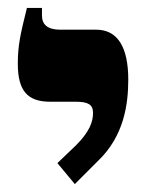

<svg xmlns="http://www.w3.org/2000/svg" viewBox="-20 -667 379 485"><path d="M169 -202 226 -259C294 -323 304 -405 304 -466C304 -548 277 -592 223 -592H132C100 -592 86 -605 86 -628V-647H48C31 -579 25 -551 25 -506C25 -437 50 -410 107 -410H172C202 -410 215 -403 215 -382C215 -359 206 -334 172 -300L125 -255Z"/></svg>

Font: Noto Serif Hebrew Extra
Style: Regular
Weight: 800
Designer: Monotype Design Team
Foundry: Monotype Imaging Inc.
Version: Version 1.901